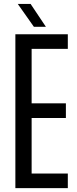

<svg xmlns="http://www.w3.org/2000/svg" viewBox="-20 -978 401 998"><path d="M59.9 0V-800H332.5V-724H144.4V-440.8H322.5V-364.8H144.4V-76H332.5V0ZM156.1 -838.8 72.4 -957.5H139.1L218.5 -838.8Z"/></svg>

Font: Big Shoulders Text SC Thin
Style: Regular
Weight: 100
Designer: Patric King
Foundry: XO Type Co
Version: Version 2.002